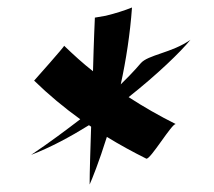

<svg xmlns="http://www.w3.org/2000/svg" viewBox="-20 -761 572 512"><path d="M449 -430C405 -452 363 -476 323 -502C400 -563 461 -622 488 -655C439 -620 374 -615 355 -592C355 -592 336 -569 302 -536C316 -600 327 -671 332 -741C312 -733 287 -725 262 -719L233 -714C233 -714 230 -651 228 -571C201 -592 176 -615 151 -639C153 -638 71 -546 71 -546C110 -508 151 -474 194 -443C156 -414 115 -383 63 -348C115 -368 167 -396 217 -427C219 -426 221 -425 223 -423C221 -361 219 -302 219 -269C225 -282 244 -329 265 -396C299 -375 334 -356 370 -338C380 -333 440 -435 449 -430Z"/></svg>

Font: Eagle Lake
Style: Regular
Weight: 400
Designer: Astigmatic (AOETI)
Foundry: Astigmatic (AOETI)
Version: Version 1.000